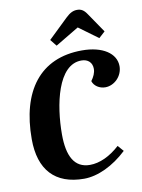

<svg xmlns="http://www.w3.org/2000/svg" viewBox="-97 -960 767 1036"><g transform="rotate(-10 286.0 -442.0)"><path d="M257 -723 386 -800 491 -723 525 -754 452 -861C436 -885 421 -894 399 -894C378 -894 360 -886 336 -863L228 -759ZM279 10C354 10 441 -31 515 -101L487 -133C433 -84 376 -58 323 -58C238 -58 202 -127 202 -246C202 -407 245 -621 374 -621C411 -621 433 -599 433 -565C433 -544 423 -522 408 -502C416 -475 445 -456 477 -456C527 -456 572 -501 572 -555C572 -626 499 -674 387 -674C155 -674 37 -511 37 -249C37 -81 120 10 279 10Z"/></g></svg>

Font: Caladea
Style: Bold Italic
Weight: 700
Italic angle: -9°
Designer: Carolina Giovagnoli and Andres Torresi
Foundry: Carolina Giovagnoli & Andres Torresi
Version: Version 1.001;hotconv 1.0.109;makeotfexe 2.5.65596